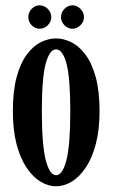

<svg xmlns="http://www.w3.org/2000/svg" viewBox="-20 -670 412 702"><path d="M185 11Q155.5 11 127.5 -6.2Q99.5 -23.5 76.5 -58Q53.5 -92.5 40.2 -144Q27 -195.5 27 -263.5Q27 -337.5 41 -388.8Q55 -440 78.2 -471Q101.5 -502 129.2 -515.8Q157 -529.5 185 -529.5Q212.5 -529.5 240.5 -515.8Q268.5 -502 292 -471Q315.5 -440 329.8 -388.8Q344 -337.5 344 -263.5Q344 -195.5 330.5 -144Q317 -92.5 294 -58Q271 -23.5 242.8 -6.2Q214.5 11 185 11ZM185 -29.5Q209 -29.5 223 -85Q237 -140.5 237 -263.5Q237 -386 223 -437.8Q209 -489.5 185 -489.5Q161.5 -489.5 147.2 -437.8Q133 -386 133 -263.5Q133 -140.5 147.2 -85Q161.5 -29.5 185 -29.5ZM245 -565Q228 -565 215.5 -577.8Q203 -590.5 203 -607Q203 -624.5 215.5 -637.5Q228 -650.5 245 -650.5Q261.5 -650.5 274.2 -637.5Q287 -624.5 287 -607Q287 -590.5 274.2 -577.8Q261.5 -565 245 -565ZM124.5 -565Q108 -565 95.8 -577.8Q83.5 -590.5 83.5 -607Q83.5 -624.5 95.8 -637.5Q108 -650.5 124.5 -650.5Q142 -650.5 154.8 -637.5Q167.5 -624.5 167.5 -607Q167.5 -590.5 154.8 -577.8Q142 -565 124.5 -565Z"/></svg>

Font: Imbue Thin 10pt SemiBold
Style: Regular
Weight: 600
Version: Version 1.102